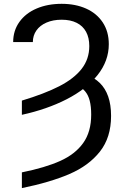

<svg xmlns="http://www.w3.org/2000/svg" viewBox="-20 -757 640 990"><path d="M92.8 -238.3Q209.5 -273.4 285.4 -312.3Q361.3 -351.1 400.9 -401.9Q440.4 -452.6 440.4 -519.5Q440.4 -562.5 423.8 -593Q407.2 -623.5 375.2 -639.4Q343.3 -655.3 297.9 -655.3Q253.4 -655.3 219.7 -640.6Q186 -626 167.7 -599.9Q149.4 -573.7 149.4 -540H47.9Q47.9 -599.1 80.1 -644Q112.3 -689 168.9 -713.1Q225.6 -737.3 297.9 -737.3Q368.7 -737.3 423.6 -712.9Q478.5 -688.5 509.8 -641.4Q541 -594.2 541 -529.3Q541 -442.9 483.2 -370.1Q425.3 -297.4 324 -245.4Q222.7 -193.4 92.8 -165ZM424.8 -372.1Q466.3 -356.9 494.6 -329.3Q522.9 -301.8 537.8 -259.5Q552.7 -217.3 552.7 -159.2Q552.7 -48.3 495.4 24.4Q438 97.2 338.4 140.1Q238.8 183.1 92.8 212.9V131.8Q213.4 107.4 290.5 72.8Q367.7 38.1 408.9 -19.5Q450.2 -77.1 450.2 -166Q450.2 -208 442.6 -237.5Q435.1 -267.1 418.5 -286.6Q401.9 -306.2 375 -316.4Z"/></svg>

Font: Intratopia Thin
Style: Regular
Weight: 100
Designer: Rasmus Andersson
Foundry: rsms
Version: Version 3.000;Glyphs 3.2.3 (3260)